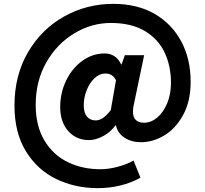

<svg xmlns="http://www.w3.org/2000/svg" viewBox="-20 -781 1064 995"><path d="M55 -234Q55 -391 125.5 -511Q196 -631 313 -696Q430 -761 567 -761Q690 -761 780 -710Q870 -658 919 -567Q968 -476 968 -357Q968 -256 929 -185Q890 -114 831 -79Q772 -44 711 -44Q662 -44 626 -67Q590 -90 581 -131H578Q555 -98 516 -76.5Q477 -55 441 -55Q375 -55 333.5 -102Q292 -149 292 -226Q292 -300 323 -364Q354 -428 407 -466Q460 -504 522 -504Q581 -504 608 -447H610L627 -495H727L675 -246Q669 -222 669 -203Q669 -145 727 -145Q763 -145 795 -172Q827 -199 846.5 -246Q866 -293 866 -352Q866 -438 833.5 -508Q801 -578 731 -620Q661 -662 554 -662Q455 -662 365.5 -608.5Q276 -555 220.5 -458.5Q165 -362 165 -238Q165 -128 210.5 -52.5Q256 23 332 59.5Q408 96 499 96Q542 96 589.5 83.5Q637 71 672 51L708 140Q609 194 486 194Q369 194 271 146.5Q173 99 114 2.5Q55 -94 55 -234ZM554 -210 581 -365Q564 -400 527 -400Q495 -400 469 -375Q443 -350 428.5 -312Q414 -274 414 -235Q414 -197 430.5 -177Q447 -157 476 -157Q494 -157 512.5 -169Q531 -181 554 -210Z"/></svg>

Font: Merged Yaku Han JP ExtraBold
Style: Regular
Weight: 800
Designer: Ryoko NISHIZUKA 西塚涼子 (kana, bopomofo & ideographs); Paul D. Hunt (Latin, Greek & Cyrillic); Sandoll Communications 산돌커뮤니
Foundry: Adobe
Version: Version 2.004